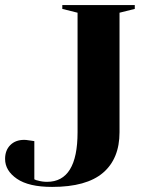

<svg xmlns="http://www.w3.org/2000/svg" viewBox="-20 -720 590 755"><path d="M0 -95Q0 -129 20.5 -149.5Q41 -170 75 -170Q83 -170 91 -168.5Q99 -167 102 -167L115 -165V-15Q122 -11 129 -10Q146 -5 165 -5Q285 -5 285 -200V-670L225 -685V-700H510V-685L450 -670V-200Q450 -96 385 -40.5Q320 15 185 15Q93 15 46.5 -17Q0 -49 0 -95Z"/></svg>

Font: Yeseva One
Style: Regular
Weight: 400
Designer: Jovanny Lemonad
Foundry: Jovanny Lemonad
Version: Version 2.000